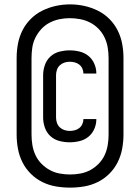

<svg xmlns="http://www.w3.org/2000/svg" viewBox="-20 -780 640 877"><path d="M300 77Q267 77 235 71.5Q203 66 173.5 51.5Q144 37 120.5 13.5Q97 -10 82.5 -39Q68 -68 62 -100.5Q56 -133 56 -165V-515Q56 -548 62 -580Q68 -612 82.5 -641Q97 -670 120.5 -693.5Q144 -717 173.5 -731.5Q203 -746 235 -753Q267 -760 300 -760Q333 -760 365 -753Q397 -746 426.5 -731.5Q456 -717 479.5 -693.5Q503 -670 517.5 -641Q532 -612 538 -580Q544 -548 544 -515V-165Q544 -133 538 -100.5Q532 -68 517.5 -39Q503 -10 479.5 13.5Q456 37 426.5 51.5Q397 66 365 71.5Q333 77 300 77ZM300 17Q324 17 348 12.5Q372 8 393 -3.5Q414 -15 431 -32.5Q448 -50 458 -71.5Q468 -93 472 -117Q476 -141 476 -165V-515Q476 -539 472 -563Q468 -587 457.5 -609Q447 -631 430 -648.5Q413 -666 391.5 -677Q370 -688 346 -692.5Q322 -697 298 -697Q274 -697 250.5 -692Q227 -687 206 -676Q185 -665 168.5 -647Q152 -629 141.5 -607.5Q131 -586 127.5 -562.5Q124 -539 124 -515V-165Q124 -141 128 -117Q132 -93 142 -71.5Q152 -50 169 -32.5Q186 -15 207 -3.5Q228 8 252 12.5Q276 17 300 17ZM298 -130Q275 -130 251.5 -136Q228 -142 210.5 -158Q193 -174 185 -197Q177 -220 177 -243V-437Q177 -460 185 -483Q193 -506 210.5 -522Q228 -538 251.5 -544Q275 -550 298 -550Q321 -550 343.5 -544.5Q366 -539 383.5 -525Q401 -511 410.5 -489.5Q420 -468 420 -446Q420 -445 420 -444.5Q420 -444 420 -444H361Q361 -444 361 -444Q361 -444 361 -445Q361 -456 356 -467Q351 -478 342 -485Q333 -492 321.5 -495Q310 -498 298 -498Q286 -498 274 -494Q262 -490 253 -481.5Q244 -473 240 -461Q236 -449 236 -437V-243Q236 -231 240 -219Q244 -207 253 -198.5Q262 -190 274 -186Q286 -182 298 -182Q310 -182 321.5 -185Q333 -188 342 -195Q351 -202 356 -213Q361 -224 361 -235Q361 -236 361 -236Q361 -236 361 -236H420Q420 -236 420 -235.5Q420 -235 420 -234Q420 -212 410.5 -190.5Q401 -169 383.5 -155Q366 -141 343.5 -135.5Q321 -130 298 -130Z"/></svg>

Font: Iosevka Meiseki Sans
Style: Regular
Weight: 400
Monospace: yes
Designer: Belleve Invis
Foundry: Belleve Invis
Version: Version 11.2.6; ttfautohint (v1.8.4)